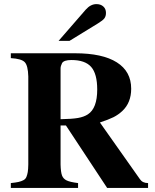

<svg xmlns="http://www.w3.org/2000/svg" viewBox="-20 -924 762 944"><path d="M708 -23.9V0H506.8L304.2 -307.1H277.8V-115.2Q278.8 -77.6 284.9 -61.3Q291 -44.9 307.6 -36.9Q324.2 -28.8 363.8 -23.9V0H33.2V-23.9Q57.6 -26.4 71.3 -29.5Q85 -32.7 95.2 -38.1Q105.5 -43.5 109.9 -54.2Q114.3 -64.9 116.5 -78.1Q118.7 -91.3 119.1 -115.2V-547.9Q117.7 -601.6 101.6 -618.4Q85.4 -635.3 33.2 -638.2V-662.1H349.1Q483.9 -662.1 554.4 -617.4Q625 -572.8 625 -487.8Q625 -418.9 581.1 -377.9Q561 -359.4 538.1 -347.9Q515.1 -336.4 471.2 -321.8L668 -43Q680.7 -23.9 708 -23.9ZM277.8 -587.9V-337.9Q334.5 -338.9 363.5 -344Q392.6 -349.1 412.1 -361.8Q458 -391.6 458 -483.9Q458 -561 428.2 -595Q398.4 -628.9 331.1 -628.9Q294.4 -628.9 285.2 -613.8Q277.8 -599.1 277.8 -587.9ZM268.1 -723.1 401.9 -877Q425.8 -903.8 454.1 -903.8Q475.1 -903.8 488 -892.1Q501 -880.4 501 -860.8Q501 -844.2 493.4 -834Q485.8 -823.7 461.9 -809.1L321.8 -723.1Z"/></svg>

Font: Accordance
Style: Bold
Weight: 700
Version: Version 1.2 (build January 31, 2020) Miklal Software Solutio